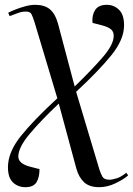

<svg xmlns="http://www.w3.org/2000/svg" viewBox="-20 -547 552 797"><path d="M85 230Q55 230 34 210.5Q13 191 13 147Q13 85 66 18.5Q119 -48 218 -139L123 -456Q116 -478 110.5 -488.5Q105 -499 88 -499Q71 -499 56 -493.5Q41 -488 20 -480L14 -494Q25 -500 44 -507.5Q63 -515 85 -521Q107 -527 126 -527Q164 -527 186.5 -509Q209 -491 221 -448L290 -188Q360 -256 406 -309Q452 -362 452 -398Q452 -416 440.5 -425.5Q429 -435 403 -442L364 -452Q361 -484 375 -505.5Q389 -527 423 -527Q453 -527 474 -506.5Q495 -486 495 -442Q495 -383 442.5 -318Q390 -253 296 -166L393 158Q398 173 405 186Q412 199 434 199Q446 199 465 193Q484 187 504 170L512 181Q494 197 460 213.5Q426 230 392 230Q351 230 329 209.5Q307 189 297 153L224 -117Q150 -47 103 9Q56 65 56 103Q56 132 105 145L144 155Q144 189 131.5 209.5Q119 230 85 230Z"/></svg>

Font: Literata 72pt
Style: Italic
Weight: 400
Italic angle: -2°
Designer: Latin by Veronika Burian and Jose Scaglione. Greek by Irene Vlachou. Cyrillic by Vera Evstafieva
Foundry: TypeTogether
Version: Version 3.002